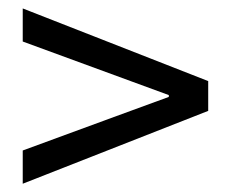

<svg xmlns="http://www.w3.org/2000/svg" viewBox="-20 -573 556 462"><path d="M34.7 -130.9V-210.9L247.6 -289.1L386.2 -339.8V-344.2L247.6 -395L34.7 -473.1V-552.7L481 -377.9V-306.2Z"/></svg>

Font: Akatab Medium
Style: Regular
Weight: 500
Designer: SIL Global
Foundry: SIL Global
Version: Version 4.100